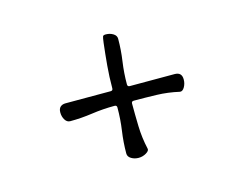

<svg xmlns="http://www.w3.org/2000/svg" viewBox="-63 -536 727 571"><g transform="rotate(-15 300.0 -250.0)"><path d="M288 -417Q290 -433 291.5 -436.5Q293 -440 300 -440H301Q313 -440 323 -434Q333 -428 333 -418Q333 -384 328 -349.5Q323 -315 323 -280Q323 -273 330 -273Q365 -273 399.5 -273Q434 -273 468 -273Q479 -273 484.5 -267.5Q490 -262 490 -251V-250Q490 -238 484 -227.5Q478 -217 470 -218Q435 -226 400 -227Q365 -228 330 -228Q323 -228 323 -221Q323 -187 324 -151Q325 -115 333 -80Q335 -73 324 -66.5Q313 -60 301 -60H300Q288 -60 278 -66Q268 -72 268 -82Q268 -116 273 -150.5Q278 -185 278 -221Q278 -228 271 -228Q235 -228 200.5 -223Q166 -218 132 -218Q122 -218 116 -228Q110 -238 110 -250V-251Q110 -262 116 -267.5Q122 -273 132 -273Q167 -273 202 -273Q237 -273 271 -273Q278 -273 278 -280Q278 -315 281 -349Q284 -383 288 -417Z"/></g></svg>

Font: Winky Sans Light
Style: Regular
Weight: 300
Designer: Simon Atzbach
Foundry: typofactur
Version: Version 1.205